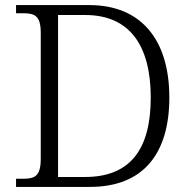

<svg xmlns="http://www.w3.org/2000/svg" viewBox="-20 -734 744 754"><path d="M43 0H333C544 0 645 -132 645 -351C645 -578 534 -714 331 -714H43V-682H70C117 -682 140 -672 140 -605V-111C140 -42 117 -32 70 -32H43ZM314 -39H208V-675H315C490 -675 572 -554 572 -351C572 -147 491 -39 314 -39Z"/></svg>

Font: Noto Serif Telugu Light
Style: Regular
Weight: 300
Designer: Jelle Bosma - Monotype Design Team
Foundry: Monotype Imaging Inc.
Version: Version 2.005